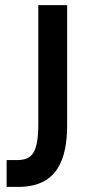

<svg xmlns="http://www.w3.org/2000/svg" viewBox="-20 -720 348 752"><path d="M130 -700V-235C130 -117 104 -93 44 -93H6V12H52C204 12 243 -95 243 -231V-700Z"/></svg>

Font: Mint Spirit No2
Style: Bold
Weight: 700
Designer: HARENDAL Hirwen
Foundry: Arkandis Digital Foundry.
Version: Version 1.004;FFEdit